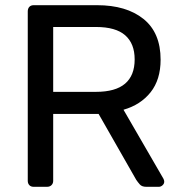

<svg xmlns="http://www.w3.org/2000/svg" viewBox="-20 -720 695 740"><path d="M110 0Q99 0 93 -6.5Q87 -13 87 -23V-676Q87 -687 93 -693.5Q99 -700 110 -700H354Q467 -700 533 -647Q599 -594 599 -490Q599 -413 560.5 -364.5Q522 -316 456 -297L610 -31Q613 -25 613 -20Q613 -12 606.5 -6Q600 0 592 0H544Q527 0 519 -9Q511 -18 505 -27L360 -281H185V-23Q185 -13 178.5 -6.5Q172 0 161 0ZM185 -366H350Q425 -366 462 -397.5Q499 -429 499 -491Q499 -552 462.5 -584Q426 -616 350 -616H185Z"/></svg>

Font: Rubik Light
Style: Regular
Weight: 400
Version: Version 2.101